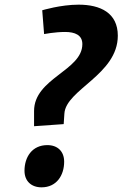

<svg xmlns="http://www.w3.org/2000/svg" viewBox="-20 -790 525 823"><path d="M253 -258 256 -303C262 -406 485 -470 485 -637C485 -735 410 -770 317 -770C240 -770 161 -746 161 -746L169 -644C169 -644 216 -653 259 -653C301 -653 333 -640 333 -601C333 -487 126 -455 126 -314V-249ZM85 -58C85 -14 114 13 158 13C223 13 255 -39 255 -97C255 -141 227 -168 183 -168C117 -168 85 -116 85 -58Z"/></svg>

Font: Bitter
Style: Bold Italic
Weight: 700
Designer: Sol Matas
Foundry: Sol Matas
Version: Version 1.002